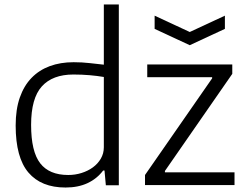

<svg xmlns="http://www.w3.org/2000/svg" viewBox="-20 -828 1105 858"><path d="M671 -758 828 -685 985 -758V-699L828 -626L671 -699ZM628 -46 928 -478V-483H638V-540H1018V-498L717 -64V-58H1028V-1H628ZM273 10Q164 10 107 -57Q50 -124 50 -267Q50 -339 68.5 -392Q87 -445 121 -480Q155 -515 202.5 -532.5Q250 -550 309 -550Q347 -550 381 -546Q415 -542 444 -539V-808H511V0H453L447 -66H441Q413 -29 371 -9.5Q329 10 273 10ZM285 -46Q316 -46 344.5 -55Q373 -64 395 -80Q417 -96 430.5 -119Q444 -142 444 -170V-484Q415 -489 380.5 -492Q346 -495 308 -495Q215 -495 167 -442Q119 -389 119 -270Q119 -151 159.5 -98.5Q200 -46 285 -46Z"/></svg>

Font: Plata Sans Light
Style: Regular
Weight: 300
Designer: Pablo Impallari, Andres Torresi, & Cristiano Sobral
Foundry: Pablo Impallari, Andres Torresi, & Cristiano Sobral
Version: Version 1.00;December 28, 2019;FontCreator 12.0.0.2547 64-bi